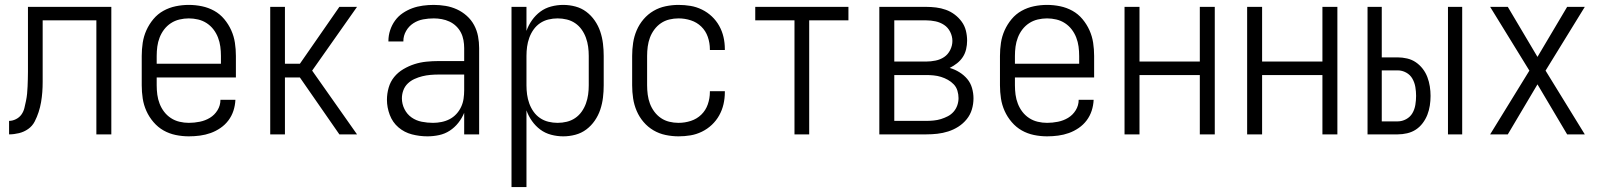

<svg xmlns="http://www.w3.org/2000/svg" viewBox="-20 -548 6540 783"><path d="M373 0V-465H154V-256Q154 -235 154 -214Q154 -193 152.5 -172.5Q151 -152 147.5 -131.5Q144 -111 137.5 -91Q131 -71 121.5 -52.5Q112 -34 95 -22Q78 -10 57.5 -5Q37 0 17 0V-55Q31 -55 45 -62Q59 -69 67.5 -81Q76 -93 79.5 -107.5Q83 -122 86 -136.5Q89 -151 90.5 -166Q92 -181 92.5 -195.5Q93 -210 93.5 -225Q94 -240 94 -255V-520H434V0Z M750 8Q723 8 696.5 2.5Q670 -3 647 -16Q624 -29 606 -50Q588 -71 577 -95.5Q566 -120 562 -146.5Q558 -173 558 -200V-320Q558 -347 562 -373.5Q566 -400 577 -424.5Q588 -449 605.5 -470Q623 -491 646.5 -504Q670 -517 696.5 -522.5Q723 -528 750 -528Q777 -528 803.5 -522.5Q830 -517 853.5 -504Q877 -491 894.5 -470Q912 -449 923 -424.5Q934 -400 938 -373.5Q942 -347 942 -320V-232H619V-200Q619 -181 621.5 -162Q624 -143 631 -125Q638 -107 649.5 -92Q661 -77 677 -66.5Q693 -56 712 -51.5Q731 -47 750 -47Q772 -47 794.5 -51.5Q817 -56 836 -67.5Q855 -79 867 -98.5Q879 -118 879 -141H940Q939 -118 932 -96.5Q925 -75 911.5 -57Q898 -39 879 -26Q860 -13 839 -5.5Q818 2 795.5 5Q773 8 750 8ZM619 -288H881V-320Q881 -339 878.5 -358Q876 -377 869 -395Q862 -413 850.5 -428Q839 -443 823 -453.5Q807 -464 788 -468.5Q769 -473 750 -473Q731 -473 712 -468.5Q693 -464 677 -453.5Q661 -443 649.5 -428Q638 -413 631 -395Q624 -377 621.5 -358Q619 -339 619 -320Z M1082 0V-520H1142V-288H1203L1364 -520H1436L1253 -260L1436 0H1364L1203 -232H1142V0Z M1723 8Q1691 8 1660 0Q1629 -8 1605 -28.5Q1581 -49 1569.5 -79.5Q1558 -110 1558 -141Q1558 -166 1565 -190.5Q1572 -215 1587.5 -234Q1603 -253 1625 -266Q1647 -279 1670.5 -286.5Q1694 -294 1719 -296.5Q1744 -299 1768 -299H1873V-352Q1873 -368 1870 -384.5Q1867 -401 1859.5 -415.5Q1852 -430 1840 -441.5Q1828 -453 1813 -460Q1798 -467 1781.5 -470Q1765 -473 1749 -473Q1727 -473 1705.5 -469Q1684 -465 1665.5 -453Q1647 -441 1636 -421.5Q1625 -402 1625 -381V-379H1564V-381Q1564 -403 1571 -424.5Q1578 -446 1591 -464Q1604 -482 1622.5 -494.5Q1641 -507 1661.5 -514.5Q1682 -522 1704.5 -525Q1727 -528 1749 -528Q1773 -528 1797 -524Q1821 -520 1843 -510Q1865 -500 1883.5 -483.5Q1902 -467 1913.5 -445.5Q1925 -424 1929.5 -400Q1934 -376 1934 -352V0H1873V-88Q1864 -66 1849 -47Q1834 -28 1814 -15Q1794 -2 1770.5 3Q1747 8 1723 8ZM1746 -47Q1763 -47 1780.5 -50.5Q1798 -54 1813.5 -62Q1829 -70 1841 -83Q1853 -96 1860.5 -112Q1868 -128 1870.5 -145.5Q1873 -163 1873 -180V-244H1768Q1752 -244 1735 -242.5Q1718 -241 1702 -237Q1686 -233 1670.5 -226Q1655 -219 1643 -207.5Q1631 -196 1625 -180Q1619 -164 1619 -147Q1619 -124 1629.5 -103Q1640 -82 1658.5 -69Q1677 -56 1700 -51.5Q1723 -47 1746 -47Z M2066 215V-520H2127V-422Q2135 -445 2149.5 -465.5Q2164 -486 2183.5 -500.5Q2203 -515 2227.5 -521.5Q2252 -528 2277 -528Q2302 -528 2326.5 -521.5Q2351 -515 2371 -500Q2391 -485 2405.5 -464Q2420 -443 2428 -419Q2436 -395 2439 -370Q2442 -345 2442 -320V-200Q2442 -175 2439 -150Q2436 -125 2428 -101Q2420 -77 2405.5 -56Q2391 -35 2371 -20Q2351 -5 2326.5 1.5Q2302 8 2277 8Q2252 8 2227.5 1.5Q2203 -5 2183.5 -19.5Q2164 -34 2149.5 -54.5Q2135 -75 2127 -98V215ZM2254 -47Q2273 -47 2291.5 -51.5Q2310 -56 2325.5 -66.5Q2341 -77 2352 -92.5Q2363 -108 2369.5 -126Q2376 -144 2378.5 -162.5Q2381 -181 2381 -200V-320Q2381 -339 2378.5 -357.5Q2376 -376 2369.5 -394Q2363 -412 2352 -427.5Q2341 -443 2325.5 -453.5Q2310 -464 2291.5 -468.5Q2273 -473 2254 -473Q2235 -473 2216.5 -468.5Q2198 -464 2182.5 -453.5Q2167 -443 2156 -427.5Q2145 -412 2138.5 -394Q2132 -376 2129.5 -357.5Q2127 -339 2127 -320V-200Q2127 -181 2129.5 -162.5Q2132 -144 2138.5 -126Q2145 -108 2156 -92.5Q2167 -77 2182.5 -66.5Q2198 -56 2216.5 -51.5Q2235 -47 2254 -47Z M2747 8Q2721 8 2694.5 2.5Q2668 -3 2645 -16.5Q2622 -30 2604.5 -50.5Q2587 -71 2576.5 -95.5Q2566 -120 2562 -146.5Q2558 -173 2558 -200V-320Q2558 -347 2562 -373.5Q2566 -400 2576.5 -424.5Q2587 -449 2604.5 -469.5Q2622 -490 2645 -503.5Q2668 -517 2694.5 -522.5Q2721 -528 2747 -528Q2772 -528 2796 -524Q2820 -520 2842.5 -509Q2865 -498 2883 -481Q2901 -464 2913 -442.5Q2925 -421 2930.5 -397Q2936 -373 2936 -348V-344H2875V-347Q2875 -373 2866.5 -397.5Q2858 -422 2840 -439.5Q2822 -457 2797.5 -465Q2773 -473 2747 -473Q2728 -473 2709.5 -468.5Q2691 -464 2675.5 -453.5Q2660 -443 2648.5 -427.5Q2637 -412 2630.5 -394.5Q2624 -377 2621.5 -358Q2619 -339 2619 -320V-200Q2619 -181 2621.5 -162Q2624 -143 2630.5 -125.5Q2637 -108 2648.5 -92.5Q2660 -77 2675.5 -66.5Q2691 -56 2709.5 -51.5Q2728 -47 2747 -47Q2773 -47 2797.5 -55Q2822 -63 2840 -80.5Q2858 -98 2866.5 -122.5Q2875 -147 2875 -173V-176H2936V-172Q2936 -147 2930.5 -123Q2925 -99 2913 -77.5Q2901 -56 2883 -39Q2865 -22 2842.5 -11Q2820 0 2796 4Q2772 8 2747 8Z M3220 0V-465H3060V-520H3440V-465H3280V0Z M3566 0V-520H3757Q3777 -520 3797.5 -517.5Q3818 -515 3837.5 -508Q3857 -501 3873.5 -488.5Q3890 -476 3902 -459.5Q3914 -443 3919 -423Q3924 -403 3924 -382Q3924 -365 3920 -347.5Q3916 -330 3906.5 -315.5Q3897 -301 3883 -290Q3869 -279 3853 -271Q3874 -265 3892.5 -253.5Q3911 -242 3924.5 -226Q3938 -210 3944 -189Q3950 -168 3950 -147Q3950 -124 3943.5 -102Q3937 -80 3922.5 -62Q3908 -44 3888.5 -31.5Q3869 -19 3847 -12Q3825 -5 3802.5 -2.5Q3780 0 3757 0ZM3627 -297H3757Q3776 -297 3795.5 -301Q3815 -305 3830.5 -315.5Q3846 -326 3855 -344Q3864 -362 3864 -381Q3864 -400 3855 -418Q3846 -436 3830 -446.5Q3814 -457 3795 -461Q3776 -465 3757 -465H3627ZM3627 -55H3757Q3772 -55 3787.5 -56.5Q3803 -58 3817.5 -62.5Q3832 -67 3845.5 -74Q3859 -81 3869 -92.5Q3879 -104 3884 -118.5Q3889 -133 3889 -148Q3889 -163 3884.5 -178Q3880 -193 3869.5 -204Q3859 -215 3845.5 -222.5Q3832 -230 3817.5 -234.5Q3803 -239 3787.5 -240.5Q3772 -242 3757 -242H3627Z M4250 8Q4223 8 4196.5 2.5Q4170 -3 4147 -16Q4124 -29 4106 -50Q4088 -71 4077 -95.5Q4066 -120 4062 -146.5Q4058 -173 4058 -200V-320Q4058 -347 4062 -373.5Q4066 -400 4077 -424.5Q4088 -449 4105.5 -470Q4123 -491 4146.5 -504Q4170 -517 4196.5 -522.5Q4223 -528 4250 -528Q4277 -528 4303.5 -522.5Q4330 -517 4353.5 -504Q4377 -491 4394.5 -470Q4412 -449 4423 -424.5Q4434 -400 4438 -373.5Q4442 -347 4442 -320V-232H4119V-200Q4119 -181 4121.5 -162Q4124 -143 4131 -125Q4138 -107 4149.5 -92Q4161 -77 4177 -66.5Q4193 -56 4212 -51.5Q4231 -47 4250 -47Q4272 -47 4294.5 -51.5Q4317 -56 4336 -67.5Q4355 -79 4367 -98.5Q4379 -118 4379 -141H4440Q4439 -118 4432 -96.5Q4425 -75 4411.5 -57Q4398 -39 4379 -26Q4360 -13 4339 -5.5Q4318 2 4295.5 5Q4273 8 4250 8ZM4119 -288H4381V-320Q4381 -339 4378.5 -358Q4376 -377 4369 -395Q4362 -413 4350.5 -428Q4339 -443 4323 -453.5Q4307 -464 4288 -468.5Q4269 -473 4250 -473Q4231 -473 4212 -468.5Q4193 -464 4177 -453.5Q4161 -443 4149.5 -428Q4138 -413 4131 -395Q4124 -377 4121.5 -358Q4119 -339 4119 -320Z M4566 0V-520H4627V-297H4873V-520H4934V0H4873V-242H4627V0Z M5066 0V-520H5127V-297H5373V-520H5434V0H5373V-242H5127V0Z M5885 0V-520H5943V0ZM5557 0V-520H5615V-314H5680Q5699 -314 5718.5 -309.5Q5738 -305 5754 -294Q5770 -283 5782 -267.5Q5794 -252 5801 -233.5Q5808 -215 5811 -195.5Q5814 -176 5814 -157Q5814 -137 5811 -117.5Q5808 -98 5801 -80Q5794 -62 5782 -46Q5770 -30 5754 -19.5Q5738 -9 5718.5 -4.5Q5699 0 5680 0ZM5615 -53H5680Q5698 -53 5714.5 -62Q5731 -71 5740 -86.5Q5749 -102 5752 -120.5Q5755 -139 5755 -157Q5755 -175 5752 -193Q5749 -211 5740 -227Q5731 -243 5714.5 -252Q5698 -261 5680 -261H5615Z M6057 0 6217 -260 6057 -520H6129L6250 -316L6371 -520H6443L6283 -260L6443 0H6371L6250 -204L6129 0Z"/></svg>

Font: Iosevka Light
Style: Regular
Weight: 300
Monospace: yes
Designer: Belleve Invis
Foundry: Belleve Invis
Version: Version 32.5.0; ttfautohint (v1.8.4)